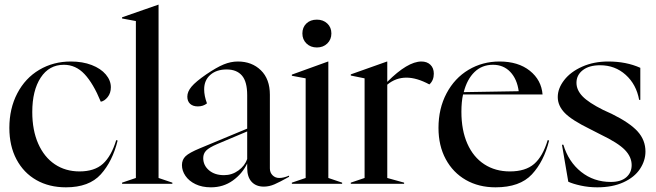

<svg xmlns="http://www.w3.org/2000/svg" viewBox="-20 -786 2806 821"><path d="M20 -239Q20 -322 54 -387Q88 -452 148 -487.5Q208 -523 283 -523Q333 -523 372 -508Q411 -493 432.5 -467.5Q454 -442 454 -413Q454 -388 440.5 -371Q427 -354 411 -351Q379 -429 341.5 -469Q304 -509 253 -509Q190 -509 154 -454Q118 -399 118 -307Q118 -229 143.5 -171.5Q169 -114 214.5 -83.5Q260 -53 320 -53Q384 -53 420 -85.5Q456 -118 477 -187L483 -185Q461 -96 411 -40.5Q361 15 262 15Q190 15 135.5 -16Q81 -47 50.5 -104.5Q20 -162 20 -239Z M502 -5 561 -25V-696L502 -707V-712L657 -766H658V-25L717 -5V0H502Z M758 -80Q758 -103 773.5 -118Q789 -133 835 -152L1037 -236V-379Q1037 -437 1014.5 -463Q992 -489 949 -489Q906 -489 879.5 -466Q853 -443 853 -404Q853 -376 865 -344Q849 -331 826 -331Q805 -331 793 -342Q781 -353 781 -373Q781 -394 799 -415.5Q817 -437 862 -468Q906 -498 936.5 -510.5Q967 -523 997 -523Q1057 -523 1095.5 -485.5Q1134 -448 1134 -381V-66Q1134 -48 1145.5 -36.5Q1157 -25 1174 -25Q1193 -25 1216 -35V-30Q1177 -8 1154 2Q1131 12 1108 12Q1075 12 1056 -8.5Q1037 -29 1037 -68V-87Q1016 -43 975.5 -14Q935 15 882 15Q844 15 816 1.5Q788 -12 773 -34Q758 -56 758 -80ZM938 -37Q972 -37 999.5 -57Q1027 -77 1037 -106V-224L909 -170Q874 -155 861.5 -142Q849 -129 849 -110Q849 -79 873.5 -58Q898 -37 938 -37Z M1228 -5 1287 -25V-451L1228 -462V-467L1383 -523H1384V-25L1443 -5V0H1228ZM1273 -643Q1273 -669 1290 -685.5Q1307 -702 1335 -702Q1362 -702 1379.5 -685.5Q1397 -669 1397 -643Q1397 -617 1379.5 -600Q1362 -583 1335 -583Q1308 -583 1290.5 -600Q1273 -617 1273 -643Z M1480 -5 1539 -25V-451L1480 -463V-468L1635 -523H1636V-436Q1723 -523 1782 -523Q1806 -523 1820.5 -509Q1835 -495 1835 -471Q1835 -442 1816 -425Q1762 -454 1718 -454Q1672 -454 1636 -424V-25L1708 -5V0H1480Z M1855 -239Q1855 -322 1889.5 -387Q1924 -452 1983.5 -487.5Q2043 -523 2116 -523Q2196 -523 2245.5 -483.5Q2295 -444 2300 -382H1960Q1953 -351 1953 -308Q1953 -229 1978.5 -171.5Q2004 -114 2051 -83.5Q2098 -53 2160 -53Q2227 -53 2264 -85Q2301 -117 2322 -187L2328 -185Q2306 -96 2254.5 -40.5Q2203 15 2099 15Q2027 15 1972 -16.5Q1917 -48 1886 -105.5Q1855 -163 1855 -239ZM2198 -396Q2191 -448 2162 -478.5Q2133 -509 2088 -509Q2041 -509 2009 -478Q1977 -447 1963 -392Z M2410 -9 2383 -167H2389Q2411 -94 2465 -51Q2519 -8 2592 -8Q2635 -8 2658 -28Q2681 -48 2681 -80Q2681 -115 2652 -145Q2623 -175 2548 -211L2505 -233Q2425 -272 2395 -303Q2365 -334 2365 -371Q2365 -408 2392.5 -443.5Q2420 -479 2469.5 -501Q2519 -523 2581 -523Q2658 -523 2718 -496V-359H2713Q2701 -425 2655.5 -466Q2610 -507 2546 -507Q2499 -507 2472 -486Q2445 -465 2445 -432Q2445 -401 2471 -374Q2497 -347 2559 -316L2596 -299Q2673 -261 2706.5 -224Q2740 -187 2740 -138Q2740 -99 2716.5 -63.5Q2693 -28 2646 -6.5Q2599 15 2534 15Q2497 15 2463 7.5Q2429 0 2410 -9Z"/></svg>

Font: Nyght Serif
Style: Regular
Weight: 400
Designer: Maksym Kobuzan
Version: Version 0.410;July 4, 2025;FontCreator 15.0.0.2958 64-bit